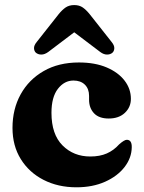

<svg xmlns="http://www.w3.org/2000/svg" viewBox="-20 -744 582 776"><path d="M509 -344.5Q509 -311 484.8 -288Q460.5 -265 419.5 -265Q380 -265 360 -286.2Q340 -307.5 340 -341V-356.5Q340 -385 323 -401.8Q306 -418.5 277 -418.5Q240 -418.5 214 -385Q188 -351.5 188 -288Q188 -201 232.8 -156.2Q277.5 -111.5 345 -111.5Q383.5 -111.5 411.5 -123.8Q439.5 -136 461.5 -160.5Q483 -179.5 493 -179Q513 -178.5 512.5 -149Q512 -106 483.5 -69Q455 -32 404.8 -9.5Q354.5 13 289 13Q214.5 13 156 -17Q97.5 -47 64 -101Q30.5 -155 30.5 -227Q30.5 -303 63.5 -362.8Q96.5 -422.5 156.8 -457Q217 -491.5 299 -491.5Q364 -491.5 411 -471.5Q458 -451.5 483.5 -418.2Q509 -385 509 -344.5ZM434.5 -531Q426 -523.5 412.5 -523.5Q399 -523.5 385 -534L280 -613.5L175 -534Q160.5 -523.5 147.2 -523.5Q134 -523.5 125 -531Q118 -537.5 117.5 -549Q117 -560.5 128.5 -574.5L216.5 -686Q231 -704 245.2 -713.8Q259.5 -723.5 280 -723.5Q300.5 -723.5 314.5 -713.8Q328.5 -704 343 -686L431 -574.5Q442.5 -560.5 442 -549Q441.5 -537.5 434.5 -531Z"/></svg>

Font: Fraunces 9pt S050
Style: Bold
Weight: 700
Version: Version 1.000; ttfautohint (v1.8.3)